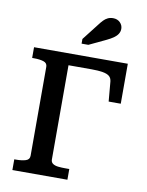

<svg xmlns="http://www.w3.org/2000/svg" viewBox="-101 -1022 837 1093"><g transform="rotate(10 317.5 -475.5)"><path d="M259 -643V-98Q259 -82 271 -74Q283 -66 302 -64Q321 -62 342 -62H366V0H48V-62H59Q92 -62 114 -69Q136 -76 136 -98V-612Q136 -634 114 -641Q92 -648 59 -648H48V-710H590V-479H520L510 -593Q508 -613 495.5 -623.5Q483 -634 457.5 -638.5Q432 -643 393 -643ZM385 -899 311 -804V-777H350L449 -824Q470 -834 486 -845Q502 -856 510.5 -869.5Q519 -883 519 -899Q519 -920 503.5 -935.5Q488 -951 463 -951Q446 -951 432.5 -944.5Q419 -938 408 -926.5Q397 -915 385 -899Z"/></g></svg>

Font: Roboto Serif Medium
Style: Regular
Weight: 500
Designer: Greg Gazdowicz
Foundry: Commercial Type
Version: Version 1.008